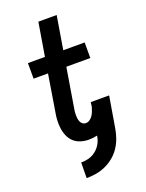

<svg xmlns="http://www.w3.org/2000/svg" viewBox="-173 -818 845 1113"><g transform="rotate(-20 250.0 -261.0)"><path d="M162 213 163 117Q178 117 194.5 114.5Q211 112 226.5 105.5Q242 99 255.5 88Q269 77 279 63Q289 49 295 33.5Q301 18 303 2Q290 5 277 6.5Q264 8 251 8Q225 8 201 0.5Q177 -7 159.5 -23Q142 -39 132 -61.5Q122 -84 118.5 -109.5Q115 -135 116.5 -161Q118 -187 123 -212L159 -434H70V-530H175L209 -735H322L288 -530H420V-434H272L233 -197Q231 -186 229.5 -175Q228 -164 228 -152.5Q228 -141 229.5 -130.5Q231 -120 235 -110.5Q239 -101 247.5 -94.5Q256 -88 267 -88Q280 -88 291.5 -96Q303 -104 310.5 -115.5Q318 -127 322.5 -139Q327 -151 331 -164L335 -193H448Q448 -190 447.5 -187.5Q447 -185 447 -183Q446 -180 445.5 -177.5Q445 -175 445 -173L416 0Q411 29 401 57.5Q391 86 373.5 112Q356 138 331.5 158Q307 178 279 190.5Q251 203 221.5 208Q192 213 162 213Z"/></g></svg>

Font: Iosevka Curly Slab Oblique
Style: Bold
Weight: 700
Italic angle: -9°
Monospace: yes
Designer: Belleve Invis
Foundry: Belleve Invis
Version: Version 11.1.0; ttfautohint (v1.8.3)